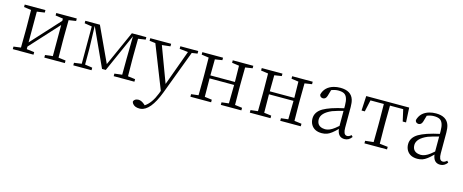

<svg xmlns="http://www.w3.org/2000/svg" viewBox="-42 -1188 5125 2125"><g transform="rotate(15 2520.5 -126.0)"><path d="M644.5 -482.4 561.5 -469.7Q559.6 -360.4 559.6 -284.2V-226.6Q559.6 -149.4 561.5 -40L644.5 -29.3V0H409.2V-29.3L496.1 -40V-396.5L197.3 -69.3V-40L285.2 -29.3V0H47.9V-29.3L130.9 -40Q132.8 -149.4 132.8 -226.6V-284.2Q132.8 -361.3 130.9 -470.7L47.9 -482.4V-510.7H285.2V-482.4L197.3 -469.7V-117.2L496.1 -444.3V-469.7L409.2 -482.4V-510.7H644.5Z M1441.4 -482.4 1357.4 -469.7Q1355.5 -360.4 1355.5 -284.2V-226.6Q1355.5 -149.4 1357.4 -40L1441.4 -29.3V0H1204.1V-29.3L1291 -40L1292 -223.6L1295.9 -481.4L1101.6 -43.9H1058.6L857.4 -483.4L865.2 -224.6V-42L950.2 -29.3V0H741.2V-29.3L827.1 -41V-468.8L742.2 -482.4V-510.7H909.2L1095.7 -109.4L1275.4 -510.7H1441.4Z M2036.1 -510.7V-481.4L1971.7 -471.7L1782.2 32.2Q1695.3 259.8 1585 271.5Q1577.1 272.5 1571.3 272.5Q1515.6 272.5 1491.2 239.3Q1483.4 227.5 1481.4 215.8Q1492.2 181.6 1539.1 180.7Q1572.3 181.6 1609.4 213.9L1618.2 222.7Q1690.4 176.8 1738.3 54.7L1750 22.5L1554.7 -472.7L1486.3 -481.4V-510.7H1725.6V-481.4L1629.9 -470.7L1781.2 -65.4L1928.7 -470.7L1831.1 -481.4V-510.7Z M2667 -482.4 2584 -469.7Q2582 -360.4 2582 -284.2V-226.6Q2582 -149.4 2584 -40L2667 -29.3V0H2431.6V-29.3L2513.7 -39.1Q2516.6 -206.1 2516.6 -251H2235.4Q2235.4 -149.4 2237.3 -40L2320.3 -29.3V0H2083V-29.3L2166 -39.1Q2168 -150.4 2168 -226.6V-284.2Q2168 -361.3 2166 -470.7L2083 -482.4V-510.7H2320.3V-482.4L2237.3 -469.7Q2235.4 -364.3 2235.4 -285.2H2516.6Q2516.6 -311.5 2513.7 -470.7L2431.6 -482.4V-510.7H2667Z M3347.7 -482.4 3264.6 -469.7Q3262.7 -360.4 3262.7 -284.2V-226.6Q3262.7 -149.4 3264.6 -40L3347.7 -29.3V0H3112.3V-29.3L3194.3 -39.1Q3197.3 -206.1 3197.3 -251H2916Q2916 -149.4 2918 -40L3001 -29.3V0H2763.7V-29.3L2846.7 -39.1Q2848.6 -150.4 2848.6 -226.6V-284.2Q2848.6 -361.3 2846.7 -470.7L2763.7 -482.4V-510.7H3001V-482.4L2918 -469.7Q2916 -364.3 2916 -285.2H3197.3Q3197.3 -311.5 3194.3 -470.7L3112.3 -482.4V-510.7H3347.7Z M3760.7 -115.2V-287.1Q3702.1 -273.4 3637.7 -251Q3521.5 -201.2 3519.5 -127.9Q3519.5 -54.7 3587.9 -41Q3600.6 -38.1 3615.2 -38.1Q3664.1 -38.1 3720.7 -82Q3738.3 -95.7 3760.7 -115.2ZM3916 -51.8 3932.6 -34.2Q3899.4 11.7 3850.6 11.7Q3782.2 11.7 3765.6 -63.5Q3763.7 -72.3 3762.7 -81.1Q3695.3 -11.7 3649.4 3.9Q3622.1 13.7 3589.8 13.7Q3504.9 13.7 3468.8 -45.9Q3450.2 -77.1 3450.2 -117.2Q3450.2 -192.4 3528.3 -239.3Q3565.4 -260.7 3622.1 -280.3Q3689.5 -302.7 3760.7 -317.4V-349.6Q3760.7 -452.1 3713.9 -477.5Q3689.5 -490.2 3647.5 -490.2Q3611.3 -490.2 3568.4 -473.6L3547.9 -402.3Q3536.1 -363.3 3503.9 -362.3Q3468.8 -364.3 3464.8 -396.5Q3488.3 -487.3 3586.9 -515.6Q3622.1 -525.4 3662.1 -525.4Q3785.2 -525.4 3815.4 -433.6Q3826.2 -398.4 3826.2 -349.6V-112.3Q3826.2 -37.1 3861.3 -30.3Q3866.2 -29.3 3872.1 -29.3Q3894.5 -30.3 3916 -51.8Z M4393.6 -476.6H4242.2Q4240.2 -367.2 4240.2 -284.2V-226.6Q4240.2 -149.4 4242.2 -40L4335.9 -29.3V0H4077.1V-29.3L4171.9 -40Q4173.8 -149.4 4173.8 -226.6V-284.2Q4173.8 -367.2 4171.9 -476.6H4018.6L3989.3 -342.8H3952.1L3960.9 -510.7H4453.1L4461.9 -342.8H4423.8Z M4856.4 -115.2V-287.1Q4797.9 -273.4 4733.4 -251Q4617.2 -201.2 4615.2 -127.9Q4615.2 -54.7 4683.6 -41Q4696.3 -38.1 4710.9 -38.1Q4759.8 -38.1 4816.4 -82Q4834 -95.7 4856.4 -115.2ZM5011.7 -51.8 5028.3 -34.2Q4995.1 11.7 4946.3 11.7Q4877.9 11.7 4861.3 -63.5Q4859.4 -72.3 4858.4 -81.1Q4791 -11.7 4745.1 3.9Q4717.8 13.7 4685.5 13.7Q4600.6 13.7 4564.5 -45.9Q4545.9 -77.1 4545.9 -117.2Q4545.9 -192.4 4624 -239.3Q4661.1 -260.7 4717.8 -280.3Q4785.2 -302.7 4856.4 -317.4V-349.6Q4856.4 -452.1 4809.6 -477.5Q4785.2 -490.2 4743.2 -490.2Q4707 -490.2 4664.1 -473.6L4643.6 -402.3Q4631.8 -363.3 4599.6 -362.3Q4564.5 -364.3 4560.5 -396.5Q4584 -487.3 4682.6 -515.6Q4717.8 -525.4 4757.8 -525.4Q4880.9 -525.4 4911.1 -433.6Q4921.9 -398.4 4921.9 -349.6V-112.3Q4921.9 -37.1 4957 -30.3Q4961.9 -29.3 4967.8 -29.3Q4990.2 -30.3 5011.7 -51.8Z"/></g></svg>

Font: GenYoMin JP Light
Style: Regular
Weight: 300
Version: Version 1.001;PS 1;hotconv 16.6.51;makeotf.lib2.5.65220 DEVE